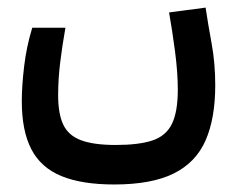

<svg xmlns="http://www.w3.org/2000/svg" viewBox="-20 -309 626 503"><path d="M279.3 174.3Q194.3 174.3 140.9 152.3Q87.4 130.4 62.3 82.3Q37.1 34.2 37.1 -43.9Q37.1 -83 43.2 -135Q49.3 -187 64.5 -236.3H151.4Q143.1 -189.5 137.7 -145.5Q132.3 -101.6 132.3 -59.6Q132.3 -10.7 145.8 17.6Q159.2 45.9 192.1 58.3Q225.1 70.8 283.2 70.8Q343.3 70.8 378.9 59.1Q414.6 47.4 430.2 15.9Q445.8 -15.6 445.8 -74.2Q445.8 -118.2 438.7 -173.1Q431.6 -228 422.9 -276.4L518.6 -289.1Q524.9 -247.1 534.4 -195.1Q543.9 -143.1 543.9 -85.9Q543.9 1 518.6 58.8Q493.2 116.7 435.1 145.5Q377 174.3 279.3 174.3Z"/></svg>

Font: Cascadia Code
Style: Regular
Weight: 400
Designer: Aaron Bell
Foundry: Saja Typeworks
Version: Version 2404.023